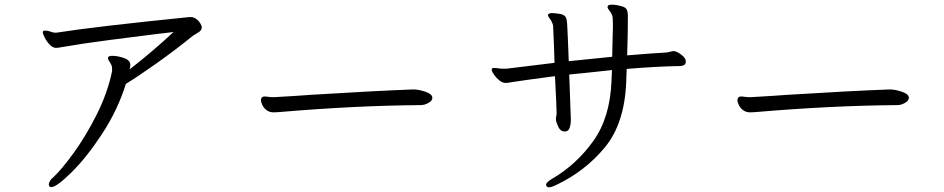

<svg xmlns="http://www.w3.org/2000/svg" viewBox="-20 -755 4040 822"><path d="M844 -638Q844 -624 827 -615Q823 -612 817.5 -609Q812 -606 806 -602Q731 -541 649 -483Q567 -425 519 -396Q484 -284 417.5 -182.5Q351 -81 286.5 -17.5Q222 46 200 46Q189 46 189 35Q189 28 194 19.5Q199 11 207 5Q242 -27 294.5 -99Q347 -171 394 -264.5Q441 -358 460 -451V-455Q460 -470 457 -476Q455 -482 448.5 -491.5Q442 -501 442 -506Q442 -516 460 -516Q484 -516 511 -506.5Q538 -497 538 -477Q538 -470 535 -458Q633 -534 723 -618Q704 -615 687 -613.5Q670 -612 655 -610Q559 -598 447 -583.5Q335 -569 243 -553Q228 -550 220 -550Q206 -550 193 -563.5Q180 -577 171.5 -594Q163 -611 163 -616Q163 -622 167 -623Q169 -624 174 -624Q182 -624 192 -621Q202 -618 204 -617Q212 -615 217 -615H221Q385 -641 791 -682H796Q809 -682 820 -674Q831 -666 837.5 -655Q844 -644 844 -638Z M1831 -336Q1831 -324 1814.5 -314.5Q1798 -305 1781 -305Q1501 -303 1173 -275Q1165 -274 1152 -274Q1133 -274 1120.5 -284Q1108 -294 1102.5 -306.5Q1097 -319 1097 -326Q1097 -333 1101 -337.5Q1105 -342 1112 -342Q1119 -342 1128.5 -340.5Q1138 -339 1150 -339H1154Q1261 -345 1310 -349Q1584 -366 1747 -372H1750Q1773 -372 1802 -362Q1831 -352 1831 -336Z M2883 -472Q2801 -471 2663 -460L2661 -405Q2654 -226 2569.5 -124Q2485 -22 2363 36Q2341 47 2330 47Q2324 47 2319 41Q2318 39 2318 36Q2318 25 2346 9Q2447 -50 2519.5 -150.5Q2592 -251 2598 -409L2600 -455Q2520 -447 2478 -442L2417 -436Q2421 -308 2424 -242V-238Q2424 -224 2419 -208Q2414 -192 2397 -192Q2380 -192 2371 -210.5Q2362 -229 2360 -242V-245Q2360 -251 2361.5 -258Q2363 -265 2363 -271Q2363 -293 2356 -429Q2226 -412 2169 -403Q2156 -400 2144 -400Q2131 -400 2117.5 -411Q2104 -422 2094.5 -436Q2085 -450 2085 -458Q2085 -464 2096 -464Q2105 -464 2113 -462.5Q2121 -461 2126 -461H2149L2354 -486Q2353 -537 2348 -645Q2347 -652 2340 -666Q2337 -671 2331.5 -678.5Q2326 -686 2326 -690V-692Q2329 -699 2345 -699Q2354 -699 2380 -695Q2397 -691 2402 -681.5Q2407 -672 2408 -655Q2411 -602 2415 -493L2601 -512L2602 -561Q2604 -619 2604 -641Q2604 -668 2603 -677Q2603 -687 2596 -699Q2593 -705 2587 -712.5Q2581 -720 2581 -725L2582 -729Q2584 -735 2600 -735Q2618 -735 2642 -728Q2657 -724 2662 -716Q2667 -708 2668 -691V-674Q2668 -611 2665 -518Q2786 -528 2830 -530Q2835 -530 2846.5 -533Q2858 -536 2864 -536H2866Q2878 -535 2896 -521.5Q2914 -508 2916 -495V-491Q2916 -481 2908.5 -476.5Q2901 -472 2883 -472Z M3871 -336Q3871 -324 3854.5 -314.5Q3838 -305 3821 -305Q3541 -303 3213 -275Q3205 -274 3192 -274Q3173 -274 3160.5 -284Q3148 -294 3142.5 -306.5Q3137 -319 3137 -326Q3137 -333 3141 -337.5Q3145 -342 3152 -342Q3159 -342 3168.5 -340.5Q3178 -339 3190 -339H3194Q3301 -345 3350 -349Q3624 -366 3787 -372H3790Q3813 -372 3842 -362Q3871 -352 3871 -336Z"/></svg>

Font: Iansui
Style: Regular
Weight: 400
Designer: But Ko / Fontworks Inc.
Foundry: zi-hi.com / Fontworks Inc.
Version: Version 1.002